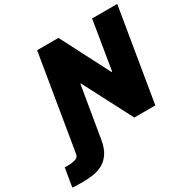

<svg xmlns="http://www.w3.org/2000/svg" viewBox="-343 -914 1291 1306"><g transform="rotate(-30 302.5 -261.0)"><path d="M-2.8 0 117.9 -727.3H285.5L481.5 -346.6H487.2L549.7 -727.3H747.2L626.4 0H461.6L262.8 -382.1H258.5L194.6 0L191.8 17Q181.1 81.7 155.2 119.3Q129.3 157 94.1 175.2Q58.9 193.5 19.5 199Q-19.9 204.5 -58.2 204.5Q-73.5 204.5 -101 204.2Q-128.6 203.8 -142 201.7L-117.9 56.8Q-113.6 57.5 -107.4 57.4Q-101.2 57.2 -95.2 57.2Q-88.1 56.8 -85.2 56.8Q-58.9 56.8 -34.1 49.4Q-9.2 41.9 -5.7 17Z"/></g></svg>

Font: Inter UI Black
Style: Italic
Weight: 900
Italic angle: -9.39999°
Designer: Rasmus Andersson
Foundry: rsms
Version: 3.2;8d6f07862